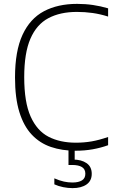

<svg xmlns="http://www.w3.org/2000/svg" viewBox="-20 -769 596 991"><path d="M370 9Q300 9 242.8 -10.5Q185.5 -30 144 -74Q102.5 -118 80 -190.5Q57.5 -263 57.5 -369Q57.5 -505.5 96.2 -589.2Q135 -673 206.8 -711Q278.5 -749 378 -749Q421 -749 460 -743.2Q499 -737.5 538 -726V-683.5Q497 -696.5 457.5 -702Q418 -707.5 377 -707.5Q290.5 -707.5 229.8 -675.2Q169 -643 137 -569.2Q105 -495.5 105 -371Q105 -241.5 138 -167.8Q171 -94 230.5 -63.2Q290 -32.5 371.5 -32.5Q413.5 -32.5 452.8 -39.2Q492 -46 538 -62V-19.5Q500.5 -6 458.8 1.5Q417 9 370 9ZM354.5 202Q331 202 306.2 197Q281.5 192 260.5 182.5V151.5Q288 163.5 310 168.2Q332 173 354 173Q385 173 402.8 162.2Q420.5 151.5 420.5 127.5Q420.5 104 402.8 93.2Q385 82.5 353 82.5H333.5V-10H365.5V70.5L356.5 54.5Q400 54.5 426.8 73Q453.5 91.5 453.5 128Q453.5 164.5 426.5 183.2Q399.5 202 354.5 202Z"/></svg>

Font: Encode Sans SC Condensed Thin ExtraLight
Style: Regular
Weight: 250
Version: Version 3.002